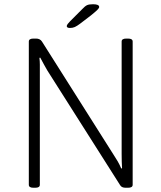

<svg xmlns="http://www.w3.org/2000/svg" viewBox="-20 -884 759 906"><path d="M138 2Q116 2 116 -12V-688Q116 -702 138 -702H150Q169 -702 178 -688L519 -149Q527 -137 535.5 -122.5Q544 -108 552 -89L556 -90Q555 -107 554.5 -121.5Q554 -136 554 -157V-688Q554 -702 576 -702H584Q606 -702 606 -688V-12Q606 2 584 2H573Q554 2 547 -10L203 -552Q196 -565 187.5 -579.5Q179 -594 170 -612L166 -611Q168 -594 168 -579.5Q168 -565 168 -543V-12Q168 2 146 2ZM310 -752Q295 -752 295 -761Q295 -765 300 -771.5Q305 -778 311 -784L368 -841Q381 -855 390.5 -859.5Q400 -864 419 -864Q448 -864 448 -851Q448 -846 439.5 -837.5Q431 -829 410 -812L359 -773Q343 -761 333 -756.5Q323 -752 310 -752Z"/></svg>

Font: Asap ExtraLight
Style: Regular
Weight: 200
Designer: Pablo Cosgaya
Foundry: Omnibus-Type
Version: Version 3.001; ttfautohint (v1.8.4.7-5d5b)